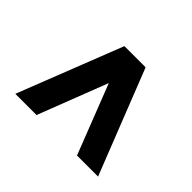

<svg xmlns="http://www.w3.org/2000/svg" viewBox="-122 -709 845 845"><g transform="rotate(-45 300.0 -286.5)"><path d="M56 -29V-160L392 -291V-282L56 -412V-544L544 -353V-221Z"/></g></svg>

Font: Nunito Sans 7pt Black
Style: Regular
Weight: 900
Designer: Vernon Adams
Foundry: Vernon Adams
Version: Version 3.101;gftools[0.9.27]